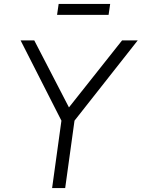

<svg xmlns="http://www.w3.org/2000/svg" viewBox="-20 -949 715 969"><path d="M243 0H309L356 -340L675 -745H596L328 -407L153 -745H84L290 -340ZM268 -874H528L536 -929H276Z"/></svg>

Font: Mluvka Light
Style: Italic
Weight: 300
Italic angle: -8°
Designer: Modified by Jiří Krblich, Original typeface by Gumpita Rahayu
Foundry: Gumpita Rahayu & Jiří Krblich
Version: Version 2.000;Glyphs 3.1.1 (3134)